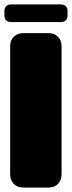

<svg xmlns="http://www.w3.org/2000/svg" viewBox="-21 -850 326 870"><path d="M85 0Q58 0 41.5 -16.5Q25 -33 25 -60V-640Q25 -667 41.5 -683.5Q58 -700 85 -700H198Q225 -700 241.5 -683.5Q258 -667 258 -640V-60Q258 -33 241.5 -16.5Q225 0 198 0ZM29 -830Q15 -830 7 -822Q-1 -814 -1 -800V-780Q-1 -766 7 -758Q15 -750 29 -750H255Q269 -750 277 -758Q285 -766 285 -780V-800Q285 -814 277 -822Q269 -830 255 -830Z"/></svg>

Font: Bolota
Style: Bold
Weight: 240
Designer: Gabriel Pang
Version: Version 1.000